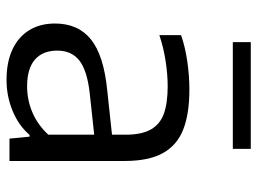

<svg xmlns="http://www.w3.org/2000/svg" viewBox="-120 -659 788 588"><g transform="rotate(90 274.0 -365.0)"><path d="M473 -352.5V0H404.5L398.5 -61.5H393Q365 -28.5 320 -9.8Q275 9 224.5 9Q170.5 9 131.8 -9Q93 -27 72.5 -60.5Q52 -94 52 -139.5Q52 -210.5 101 -249.8Q150 -289 257.5 -299.5L392.5 -314V-356Q392.5 -405.5 376.2 -433.5Q360 -461.5 327.8 -473Q295.5 -484.5 244 -484.5Q208 -484.5 167 -478.2Q126 -472 87.5 -459V-525.5Q123 -538 167.5 -544.5Q212 -551 254 -551Q328.5 -551 376.5 -532.2Q424.5 -513.5 448.8 -470Q473 -426.5 473 -352.5ZM392.5 -119V-259.5L263 -245.5Q195 -237.5 165 -213.8Q135 -190 135 -146.5Q135 -102 162.5 -78Q190 -54 244.5 -54Q286 -54 324.2 -70.2Q362.5 -86.5 392.5 -119ZM109 -684V-739H436V-684Z"/></g></svg>

Font: Encode Sans Semi Expanded
Style: Regular
Weight: 400
Width: 6
Designer: Multiple Designers
Foundry: Impallari Type
Version: Version 2.000